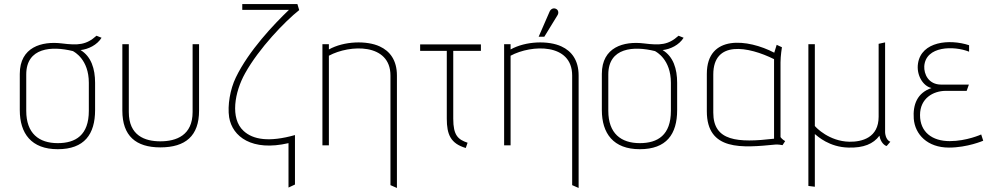

<svg xmlns="http://www.w3.org/2000/svg" viewBox="-20 -720 4927 951"><path d="M451 -310C451 -379 432 -440 379 -472C417 -476 461 -497 483 -533L458 -543C407 -497 366 -495 286 -505C187 -517 78 -487 78 -354V-175C78 -59 135 19 266 19C398 19 451 -55 451 -175ZM420 -171C420 -51 355 -11 266 -11C173 -11 110 -59 110 -171V-351C110 -485 236 -493 341 -467C348 -463 420 -426 420 -310Z M934 -165C934 -50 854 -20 774 -20C698 -20 618 -48 618 -165V-501H586V-172C586 -47 653 10 774 10C899 10 966 -47 966 -172V-501H934Z M1441 194V-51C1313 -15 1233 -28 1186 -72C1119 -134 1142 -264 1194 -357C1263 -481 1392 -615 1462 -670L1453 -700H1180V-671H1411C1337 -600 1212 -469 1148 -336C1120 -278 1106 -198 1115 -139C1131 -43 1228 31 1409 -11V209Z M1946 211V-346C1946 -422 1911 -467 1861 -490C1797 -520 1684 -517 1609 -475V-501H1577V0H1609V-444C1713 -500 1914 -507 1914 -346V197Z M2296 -13C2249 -29 2225 -49 2225 -132V-468H2362V-500H2061V-468H2193V-132C2193 -54 2212 -9 2287 13Z M2676 -538 2741 -644C2749 -656 2746 -672 2732 -677C2719 -682 2707 -674 2702 -662L2648 -538ZM2846 211V-346C2846 -422 2811 -467 2761 -490C2697 -520 2584 -517 2509 -475V-501H2477V0H2509V-444C2613 -500 2814 -507 2814 -346V197Z M3334 -310C3334 -379 3315 -440 3262 -472C3300 -476 3344 -497 3366 -533L3341 -543C3290 -497 3249 -495 3169 -505C3070 -517 2961 -487 2961 -354V-175C2961 -59 3018 19 3149 19C3281 19 3334 -55 3334 -175ZM3303 -171C3303 -51 3238 -11 3149 -11C3056 -11 2993 -59 2993 -171V-351C2993 -485 3119 -493 3224 -467C3231 -463 3303 -426 3303 -310Z M3869 -21C3853 -30 3846 -41 3846 -41V-411C3846 -443 3853 -486 3853 -486L3827 -498L3815 -459C3685 -527 3481 -551 3481 -354V-169C3481 29 3657 12 3821 -4C3834 -5 3851 -2 3856 -1ZM3814 -33C3634 -12 3513 -20 3513 -162V-351C3513 -522 3687 -490 3814 -427Z M4390 -18C4365 -27 4364 -65 4364 -65V-510L4332 -503V-142C4332 -38 4250 -17 4187 -18C4087 -20 4022 -88 4016 -96V-501H3984V201L4016 205V-56C4030 -45 4087 9 4183 11C4257 13 4306 -7 4336 -48C4341 -14 4364 3 4372 3Z M4840 -54C4840 -54 4768 -21 4684 -21C4597 -21 4537 -66 4537 -150C4537 -233 4602 -270 4665 -270H4768L4779 -301H4642C4578 -301 4556 -354 4558 -392C4565 -493 4705 -494 4780 -464V-496C4683 -528 4544 -515 4527 -406C4518 -348 4552 -293 4594 -284C4523 -260 4501 -202 4506 -132C4512 -54 4574 11 4680 11C4772 11 4850 -23 4850 -23Z"/></svg>

Font: Advent Pro
Style: ExtraLight
Weight: 250
Designer: Andreas Kalpakidis
Foundry: Andreas Kalpakidis
Version: Version 2.002 2007